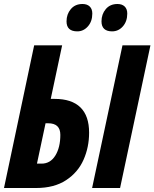

<svg xmlns="http://www.w3.org/2000/svg" viewBox="-23 -941 773 961"><path d="M148 -714H288L231 -446H251Q336 -446 379.5 -403.5Q423 -361 423 -277Q423 -204 395 -141Q367 -78 307.5 -39Q248 0 158 0H-3ZM590 -714H730L578 0H438ZM185 -122Q229 -122 254 -162.5Q279 -203 279 -266Q279 -324 218 -324H205L162 -122ZM310 -834Q310 -870 331.5 -895.5Q353 -921 390 -921Q413 -921 426 -908.5Q439 -896 439 -873Q439 -834 417 -809Q395 -784 364 -784Q310 -784 310 -834ZM485 -834Q485 -870 506.5 -895.5Q528 -921 565 -921Q588 -921 601 -908.5Q614 -896 614 -873Q614 -834 592 -809Q570 -784 538 -784Q512 -784 498.5 -796.5Q485 -809 485 -834Z"/></svg>

Font: Noto Sans Display Ex Bold Cond
Style: Italic
Weight: 800
Width: 3
Italic angle: -12°
Designer: Monotype Design team
Foundry: Monotype Imaging Inc.
Version: Version 1.000